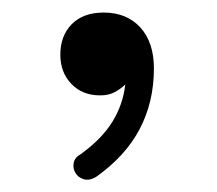

<svg xmlns="http://www.w3.org/2000/svg" viewBox="-20 -748 349 309"><path d="M146.9 -727.8Q113.9 -727.8 95.5 -709.1Q77.1 -690.4 77.1 -660Q77.1 -631.5 94.8 -613Q112.5 -594.5 141.2 -594.5Q155 -594.5 164.6 -599.7Q174.3 -604.9 181.6 -612Q177.9 -579.5 160.8 -551.9Q143.6 -524.2 110.2 -500.1Q100.2 -494.6 98.6 -485.8Q97 -477.1 101.2 -470.1Q105.3 -462.7 114.3 -459.7Q123.2 -456.7 134.5 -463.2Q181.8 -496.6 204.8 -540.3Q227.7 -584 227.7 -637.8Q227.7 -679.9 205.8 -703.9Q183.8 -727.8 146.9 -727.8Z"/></svg>

Font: Mikhak VF
Style: Regular
Weight: 100
Designer: Amin Abedi
Version: Version 3.001